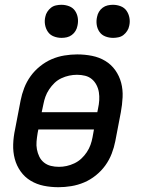

<svg xmlns="http://www.w3.org/2000/svg" viewBox="-20 -769 590 801"><path d="M224 12Q192 12 162.5 6Q133 0 108 -15Q83 -30 66 -54Q49 -78 41.5 -106.5Q34 -135 35 -166.5Q36 -198 43 -230L66 -350Q71 -376 81 -402Q91 -428 107.5 -451Q124 -474 147 -492.5Q170 -511 195.5 -522Q221 -533 248.5 -537.5Q276 -542 302 -542Q334 -542 364 -536Q394 -530 419 -515Q444 -500 461 -476Q478 -452 485.5 -423.5Q493 -395 491.5 -363.5Q490 -332 484 -300L461 -180Q456 -154 446 -128Q436 -102 419.5 -79Q403 -56 380 -37.5Q357 -19 331 -8Q305 3 277.5 7.5Q250 12 224 12ZM386 -301 389 -316Q393 -334 394 -351Q395 -368 392.5 -384Q390 -400 382.5 -414.5Q375 -429 363 -439Q351 -449 335 -453Q319 -457 301 -457Q285 -457 268.5 -453.5Q252 -450 236 -442.5Q220 -435 207.5 -423Q195 -411 185 -396Q175 -381 169.5 -365.5Q164 -350 161 -334L154 -301ZM226 -73Q242 -73 258 -76.5Q274 -80 290 -87.5Q306 -95 319 -107Q332 -119 342 -134Q352 -149 357.5 -164.5Q363 -180 366 -196L372 -229H140L137 -214Q134 -196 132.5 -179Q131 -162 134 -146Q137 -130 144 -115.5Q151 -101 163.5 -91Q176 -81 192 -77Q208 -73 226 -73ZM452 -611Q435 -611 419.5 -617Q404 -623 395 -636Q386 -649 383.5 -665.5Q381 -682 385 -699Q387 -710 393 -720Q399 -730 408.5 -737Q418 -744 429 -746.5Q440 -749 451 -749Q468 -749 483.5 -743Q499 -737 508 -724Q517 -711 520 -694.5Q523 -678 519 -661Q517 -650 510.5 -640Q504 -630 495 -623Q486 -616 474.5 -613.5Q463 -611 452 -611ZM237 -611Q220 -611 204.5 -617Q189 -623 180 -636Q171 -649 168 -665.5Q165 -682 169 -699Q171 -710 177.5 -720Q184 -730 193 -737Q202 -744 213.5 -746.5Q225 -749 236 -749Q253 -749 268.5 -743Q284 -737 293 -724Q302 -711 304.5 -694.5Q307 -678 303 -661Q301 -650 295 -640Q289 -630 279.5 -623Q270 -616 259 -613.5Q248 -611 237 -611Z"/></svg>

Font: Lode Dark
Style: Bold Italic
Weight: 700
Italic angle: -11°
Monospace: yes
Designer: Belleve Invis
Foundry: Belleve Invis
Version: Version 29.2.0; ttfautohint (v1.8.3)